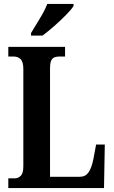

<svg xmlns="http://www.w3.org/2000/svg" viewBox="-20 -951 575 971"><path d="M22 0V-49H55Q72 -49 85 -62Q98 -75 98 -110V-602Q98 -639 84 -652Q70 -665 50 -665H22V-714H309V-665H279Q254 -665 243.5 -652.5Q233 -640 233 -606V-57H384Q412 -57 427.5 -79Q443 -101 452 -145L466 -220H510L506 0ZM137 -784Q157 -818 181.5 -857.5Q206 -897 219 -931H352V-921Q342 -904 314.5 -876Q287 -848 254.5 -819.5Q222 -791 195 -771H137Z"/></svg>

Font: Noto Serif Tamil ExtraCondensed
Style: Bold
Weight: 700
Width: 2
Designer: Indian Type Foundry, Tom Grace, and the Monotype Design Team
Foundry: Monotype Imaging Inc.
Version: Version 2.004; ttfautohint (v1.8.4.7-5d5b)